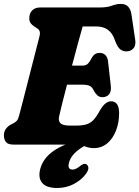

<svg xmlns="http://www.w3.org/2000/svg" viewBox="-20 -738 711 980"><path d="M363 0H49Q20 0 10 -13.5Q0 -27 0 -47Q0 -67.5 10.8 -81.2Q21.5 -95 34.5 -101.5L49.5 -109.5Q61 -115.5 67 -123Q73 -130.5 78 -149.5Q88 -187.5 101.8 -241.2Q115.5 -295 130.5 -353.5Q145.5 -412 159.2 -465.5Q173 -519 182.5 -556.5Q188.5 -581.5 169.5 -593.5L156 -602Q143 -610.5 136.2 -620Q129.5 -629.5 129.5 -644.5Q129.5 -669.5 144.2 -684.8Q159 -700 186.5 -700H493.5Q527.5 -700 551 -709Q574.5 -718 597.5 -718Q643 -718 651 -664L670 -535.5Q674 -510 664 -495Q654 -480 634.5 -476.5Q612 -473 595.5 -484.8Q579 -496.5 566 -534Q543 -603 471.5 -603H402Q394 -576 379 -521Q364 -466 347.5 -403H401Q415 -403 424.8 -409.8Q434.5 -416.5 447 -440Q455.5 -456 465.5 -462Q475.5 -468 488 -468Q507.5 -468 518.5 -456.2Q529.5 -444.5 531.5 -424.5L545.5 -300.5Q549 -270.5 536.5 -256.2Q524 -242 503 -242Q487.5 -242 477.5 -251Q467.5 -260 460.5 -272.5Q450.5 -294.5 436.8 -300.2Q423 -306 397.5 -306H322Q307.5 -250.5 296.5 -206Q285.5 -161.5 281.5 -143Q277 -121.5 288.5 -109.2Q300 -97 337 -97H370Q400.5 -97 420.5 -103Q440.5 -109 455.8 -124.5Q471 -140 487 -169Q515.5 -221 546 -221Q588 -221 588 -160.5Q588 -112.5 572.2 -71.8Q556.5 -31 527.5 -6.5Q498.5 18 458.5 18Q435 18 413.5 9Q392 0 363 0ZM416 -34 422.5 0Q382 22.5 360.5 44.2Q339 66 332 92.5Q323 127.5 350.5 127.5Q366 127.5 385.5 112Q395.5 104 403.5 100.2Q411.5 96.5 419.5 100Q428 103 430.8 116Q433.5 129 418.5 149.5Q397 179.5 358 200.5Q319 221.5 272 221.5Q216 221.5 194.8 195Q173.5 168.5 185.5 124Q200 69.5 253.5 32.2Q307 -5 416 -34Z"/></svg>

Font: Fraunces 144pt SuperSoft Black
Style: Italic
Weight: 900
Italic angle: -16°
Version: Version 1.000;[b76b70a41]